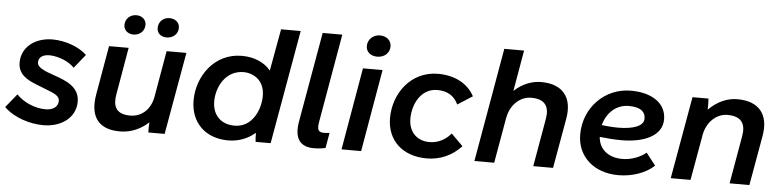

<svg xmlns="http://www.w3.org/2000/svg" viewBox="-45 -966 4914 1209"><g transform="rotate(5 2412.0 -362.0)"><path d="M252 12C365 12 455 -53 455 -154C455 -247 371 -280 295 -306C221 -331 184 -350 184 -379C184 -412 212 -431 256 -430C311 -428 375 -403 411 -365L481 -452C430 -501 341 -531 264 -531C154 -531 69 -467 69 -368C69 -292 130 -261 193 -237C280 -200 336 -191 336 -148C336 -110 302 -89 257 -89C188 -89 117 -121 73 -167L3 -81C65 -19 168 12 252 12Z M736 9C804 9 866 -18 916 -64C914 -42 914 -16 915 0H1018L1110 -520H985L934 -227C919 -145 863 -96 791 -96C691 -96 683 -160 693 -219L745 -520H621L567 -210C544 -78 591 9 736 9ZM768 -606C805 -606 838 -632 838 -673C838 -706 812 -729 776 -729C737 -729 706 -701 706 -661C706 -630 731 -606 768 -606ZM977 -606C1016 -606 1049 -632 1049 -673C1049 -706 1023 -729 985 -729C947 -729 916 -701 916 -661C916 -629 940 -606 977 -606Z M1593 0H1688L1815 -720H1691L1643 -455C1603 -503 1540 -532 1460 -532C1286 -532 1181 -379 1181 -226C1181 -88 1274 6 1419 6C1485 6 1544 -17 1590 -57C1590 -34 1591 -12 1593 0ZM1481 -431C1531 -431 1613 -400 1613 -291C1613 -207 1565 -90 1452 -90C1365 -90 1311 -145 1311 -232C1311 -320 1364 -431 1481 -431Z M1961 8C1989 8 2012 5 2035 0L2052 -97C2040 -95 2028 -94 2017 -94C1978 -94 1972 -113 1981 -164L2078 -720H1954L1854 -151C1836 -48 1871 8 1961 8Z M2136 0H2260L2350 -520H2226ZM2309 -601C2352 -601 2387 -629 2387 -673C2387 -708 2359 -736 2315 -736C2273 -736 2238 -705 2238 -662C2238 -626 2267 -601 2309 -601Z M2675 10C2759 10 2834 -23 2893 -86L2819 -160C2786 -121 2740 -94 2683 -94C2605 -94 2551 -146 2551 -231C2551 -323 2602 -425 2705 -425C2772 -425 2814 -395 2837 -345L2931 -405C2888 -486 2802 -527 2701 -527C2528 -527 2423 -378 2423 -224C2423 -83 2521 10 2675 10Z M2976 0H3101L3152 -290V-288C3166 -370 3227 -428 3298 -428C3386 -428 3415 -381 3401 -303L3348 0H3473L3529 -316C3553 -453 3487 -532 3352 -532C3296 -532 3236 -511 3182 -461L3227 -720H3102Z M3886 10C3975 10 4061 -21 4112 -70L4052 -147C4016 -117 3961 -94 3902 -94C3815 -94 3755 -141 3749 -220C3795 -215 3841 -211 3885 -211C4034 -211 4143 -263 4143 -365C4143 -470 4049 -527 3919 -527C3755 -527 3625 -395 3625 -225C3625 -85 3732 10 3886 10ZM3755 -295C3776 -374 3835 -430 3915 -430C3985 -430 4020 -405 4020 -359C4020 -310 3951 -288 3858 -288C3824 -288 3789 -291 3755 -295Z M4217 0H4342L4394 -293C4410 -373 4470 -428 4539 -428C4627 -428 4656 -381 4642 -303L4589 0H4714L4770 -316C4794 -453 4728 -532 4593 -532C4532 -532 4469 -508 4411 -450C4412 -475 4412 -501 4410 -520H4309Z"/></g></svg>

Font: Fixel Display SemiBold
Style: Italic
Weight: 600
Italic angle: -10°
Designer: AlfaBravo + MacPaw
Foundry: Kyrylo Tkachov, Marchela Mozhyna, Serhii Makarenko, Maria Weinstein, Zakhar Kryvoshyya
Version: Version 1.210;Glyphs 3.2 (3217)